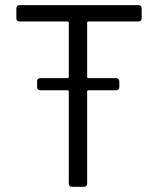

<svg xmlns="http://www.w3.org/2000/svg" viewBox="-20 -720 640 740"><path d="M525.9 -687V-649.9Q525.9 -637.2 513.2 -637.2H320.8Q315.9 -637.2 315.9 -631.8V-423.8Q315.9 -418.9 320.8 -418.9H426.8Q439.9 -418.9 439.9 -405.8V-384.8Q439.9 -372.1 426.8 -372.1H320.8Q315.9 -372.1 315.9 -367.2V-13.2Q315.9 0 303.2 0H257.8Q245.1 0 245.1 -13.2V-367.2Q245.1 -372.1 240.2 -372.1H136.2Q123 -372.1 123 -384.8V-405.8Q123 -418.9 136.2 -418.9H240.2Q245.1 -418.9 245.1 -423.8V-631.8Q245.1 -637.2 240.2 -637.2H56.2Q43 -637.2 43 -649.9V-687Q43 -700.2 56.2 -700.2H513.2Q525.9 -700.2 525.9 -687Z"/></svg>

Font: Barlow
Style: Regular
Weight: 400
Designer: Jeremy Tribby
Foundry: Jeremy Tribby
Version: Version 1.101